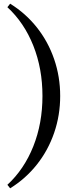

<svg xmlns="http://www.w3.org/2000/svg" viewBox="-20 -785 388 1040"><path d="M35 235 20 216Q111 132 160.5 7.5Q210 -117 210 -265Q210 -413 160.5 -537.5Q111 -662 20 -746L35 -765Q119 -713 180 -636Q241 -559 273.5 -464Q306 -369 306 -265Q306 -161 273.5 -66Q241 29 180 106Q119 183 35 235Z"/></svg>

Font: Platypi
Style: Regular
Weight: 400
Designer: David Sargent
Foundry: Bolt Cutter Type
Version: Version 1.200; ttfautohint (v1.8.4.7-5d5b)